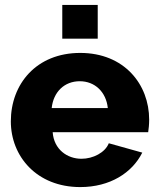

<svg xmlns="http://www.w3.org/2000/svg" viewBox="-20 -750 644 780"><path d="M233 -593H377V-730H233ZM306 10C427 10 517 -48 558 -130L422 -168C407 -130 358 -105 311 -105C253 -105 199 -143 194 -213H582C584 -226 586 -245 586 -264C586 -407 485 -535 306 -535C127 -535 24 -408 24 -257C24 -115 129 10 306 10ZM190 -311C197 -377 242 -420 304 -420C365 -420 411 -377 418 -311Z"/></svg>

Font: FIGSv2-sans-serif ExtraBold
Style: Regular
Weight: 800
Designer: Matt McInerney, Pablo Impallari, Rodrigo Fuenzalida,Mirko Velimirovic
Foundry: Matt McInerney, Pablo Impallari, Rodrigo Fuenzalida
Version: Version 4.021;hotconv 1.0.109;makeotfexe 2.5.65596